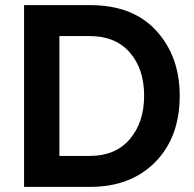

<svg xmlns="http://www.w3.org/2000/svg" viewBox="-20 -730 756 750"><path d="M332 0H74V-710H332Q499 -710 590.5 -610Q682 -510 682 -356Q682 -194 586.5 -97Q491 0 332 0ZM543 -356Q543 -461 487 -525Q431 -589 332 -589H212V-121H332Q431 -121 487 -186.5Q543 -252 543 -356Z"/></svg>

Font: Raleway
Style: Bold
Weight: 700
Designer: Matt McInerney, Pablo Impallari, Rodrigo Fuenzalida
Foundry: Matt McInerney, Pablo Impallari, Rodrigo Fuenzalida
Version: Version 3.000